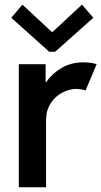

<svg xmlns="http://www.w3.org/2000/svg" viewBox="-20 -792 429 812"><path d="M59.6 -520.5H172.9V-444.3H174.8Q200.7 -481.4 240.7 -504.9Q280.8 -528.3 332 -528.3Q349.6 -528.3 365.7 -525.9Q381.8 -523.4 388.7 -520.5L341.8 -409.2Q337.9 -411.6 326.4 -413.6Q314.9 -415.5 301.8 -416Q272.9 -415.5 243.2 -400.1Q213.4 -384.8 194.1 -354.7Q174.8 -324.7 174.8 -284.2V0H59.6ZM198.7 -657.2H202.6L326.7 -772.5L374.5 -716.8L213.4 -573.2H188L27.8 -716.8L74.7 -772.5Z"/></svg>

Font: Reddit Sans Fudge SemiBold
Style: Regular
Weight: 600
Designer: Stephen Hutchings
Foundry: Reddit
Version: Version 1.011